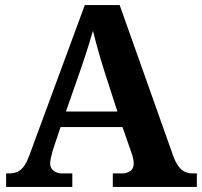

<svg xmlns="http://www.w3.org/2000/svg" viewBox="-20 -734 793 754"><path d="M4 0V-53H16Q34 -53 48 -59Q62 -65 73.5 -80.5Q85 -96 96 -126L313 -714H450L659 -125Q669 -97 680.5 -81.5Q692 -66 705.5 -59.5Q719 -53 735 -53H753V0H423V-53H462Q477 -53 491 -62Q505 -71 505 -92Q505 -100 503.5 -108Q502 -116 500 -123Q498 -130 496 -135L461 -235H218L189 -149Q187 -141 184 -131Q181 -121 179 -110.5Q177 -100 177 -92Q177 -73 191 -63Q205 -53 222 -53H264V0ZM239 -296H441L388 -460Q381 -483 373 -509.5Q365 -536 358 -563Q351 -590 345 -613Q339 -592 331 -566Q323 -540 314.5 -514Q306 -488 298 -465Z"/></svg>

Font: Noto Serif Gujarati
Style: Regular
Weight: 400
Designer: Universal Thirst, Indian Type Foundry and the Monotype Design Team
Foundry: Monotype Imaging Inc.
Version: Version 2.102